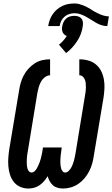

<svg xmlns="http://www.w3.org/2000/svg" viewBox="-20 -1076 646 1104"><path d="M342 8Q326 8 310.5 3.5Q295 -1 284 -11Q273 -21 265.5 -34.5Q258 -48 254 -63Q245 -48 233.5 -34.5Q222 -21 207.5 -11Q193 -1 176.5 3.5Q160 8 143 8Q118 8 95.5 -2Q73 -12 58.5 -31Q44 -50 37 -73Q30 -96 28 -121Q26 -146 28 -171.5Q30 -197 34 -222L90 -557Q93 -579 99.5 -601Q106 -623 117 -643.5Q128 -664 144.5 -682Q161 -700 181 -712.5Q201 -725 223 -730Q245 -735 268 -735V-643Q252 -643 237.5 -631.5Q223 -620 215 -605Q207 -590 202.5 -574Q198 -558 195 -542L140 -207Q138 -198 137 -189.5Q136 -181 135 -172.5Q134 -164 134 -155Q134 -146 134 -137.5Q134 -129 135 -120.5Q136 -112 138.5 -104.5Q141 -97 147 -90.5Q153 -84 161 -84Q161 -84 161 -84Q161 -84 162 -84Q171 -84 179 -91.5Q187 -99 192 -108Q197 -117 201 -126Q205 -135 208.5 -144.5Q212 -154 214.5 -163.5Q217 -173 219 -182.5Q221 -192 223 -201.5Q225 -211 226 -221L227 -228H335L334 -221Q333 -211 331.5 -201.5Q330 -192 329 -182.5Q328 -173 327.5 -163.5Q327 -154 327 -144.5Q327 -135 328 -125.5Q329 -116 331.5 -107.5Q334 -99 339.5 -91.5Q345 -84 355 -84Q365 -84 374 -92.5Q383 -101 388.5 -110.5Q394 -120 398 -130.5Q402 -141 405 -151.5Q408 -162 410 -172.5Q412 -183 414 -193L469 -528Q471 -539 472.5 -551Q474 -563 474 -574Q474 -585 473 -596.5Q472 -608 468 -618Q464 -628 456 -635.5Q448 -643 436 -643V-735Q463 -735 488 -728Q513 -721 532 -705Q551 -689 562 -666.5Q573 -644 577.5 -618.5Q582 -593 580.5 -566Q579 -539 575 -513L519 -178Q516 -156 509.5 -133.5Q503 -111 492 -90Q481 -69 465.5 -50.5Q450 -32 430 -18.5Q410 -5 387.5 1.5Q365 8 342 8ZM323 -926H257Q260 -944 266 -961Q272 -978 282.5 -993.5Q293 -1009 307.5 -1021.5Q322 -1034 339 -1042Q356 -1050 373.5 -1053Q391 -1056 409 -1056Q422 -1056 434 -1053Q446 -1050 457.5 -1045.5Q469 -1041 479.5 -1035.5Q490 -1030 500 -1024L515 -1014Q526 -1008 536.5 -1002.5Q547 -997 558 -992.5Q569 -988 581.5 -985Q594 -982 606 -982L597 -926Q579 -926 562.5 -931.5Q546 -937 531.5 -945.5Q517 -954 503 -963Q489 -972 474.5 -980Q460 -988 443.5 -994Q427 -1000 409 -1000Q394 -1000 379 -995.5Q364 -991 351.5 -980.5Q339 -970 332 -955.5Q325 -941 323 -926ZM360 -771 319 -819Q332 -829 343.5 -842Q355 -855 364 -869Q356 -872 349.5 -878Q343 -884 340 -891.5Q337 -899 336.5 -908Q336 -917 338 -926Q340 -938 345.5 -949.5Q351 -961 360.5 -969.5Q370 -978 382.5 -981.5Q395 -985 407 -985Q419 -985 430 -981.5Q441 -978 448 -969.5Q455 -961 456.5 -949.5Q458 -938 456 -926Q453 -903 445 -881.5Q437 -860 424 -840Q411 -820 395 -802.5Q379 -785 360 -771Z"/></svg>

Font: Iosevka Curly Slab SmBdEx
Style: Italic
Weight: 600
Width: 7
Italic angle: -9°
Monospace: yes
Designer: Belleve Invis
Foundry: Belleve Invis
Version: Version 11.1.0; ttfautohint (v1.8.3)